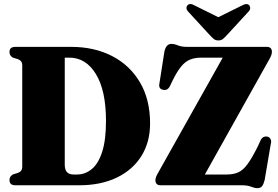

<svg xmlns="http://www.w3.org/2000/svg" viewBox="-20 -937 1404 971"><path d="M28 -26.5Q28 -46 47 -55.5L70.5 -62.5Q92.5 -71 92.5 -92V-608Q92.5 -629 70.5 -638L46.5 -645Q28 -654 28 -674Q28 -700 57.5 -700H339.5Q457 -700 547 -653.5Q637 -607 688 -520.2Q739 -433.5 739 -313Q739 -218 695 -147.8Q651 -77.5 570.5 -38.8Q490 0 380 0H57.5Q28 0 28 -26.5ZM370 -54.5Q411 -54.5 444.2 -82Q477.5 -109.5 496.8 -169.2Q516 -229 516 -325.5Q516 -479 465.2 -562.2Q414.5 -645.5 330.5 -645.5H307.5V-103.5Q307.5 -54.5 351.5 -54.5ZM1343 -639 1016 -54.5H1126Q1161 -54.5 1185.2 -65.5Q1209.5 -76.5 1231.8 -106.8Q1254 -137 1282.5 -194L1297.5 -226.5Q1308.5 -250.5 1332.5 -246Q1343 -243.5 1348.2 -233.5Q1353.5 -223.5 1349.5 -209.5L1318.5 -27Q1313 -5 1305.2 4.8Q1297.5 14.5 1281 14.5Q1267.5 14.5 1249.8 7.2Q1232 0 1204 0H792.5Q766 0 766 -26.5Q766 -40 779 -62L1106.5 -645.5H998.5Q965 -645.5 940.8 -635.5Q916.5 -625.5 896 -600.5Q875.5 -575.5 853 -530L840 -503Q828 -477 804 -483Q781 -488 786 -513.5L811 -673.5Q819 -715 846.5 -715Q861.5 -715 879.8 -707.5Q898 -700 926 -700H1329Q1355 -700 1355 -674.5Q1355 -667.5 1352.2 -658.8Q1349.5 -650 1343 -639ZM1128.5 -760.5Q1117 -748 1107.8 -740.2Q1098.5 -732.5 1084.5 -732.5Q1070 -732.5 1060.8 -740.2Q1051.5 -748 1040 -760.5L931 -879Q922.5 -888.5 923 -897.5Q923.5 -906.5 929 -911Q941.5 -923 964 -909.5L1084 -850L1204.5 -909.5Q1227 -922.5 1240 -911Q1244.5 -906.5 1245.2 -897.5Q1246 -888.5 1237.5 -879Z"/></svg>

Font: Fraunces 144pt Soft Black
Style: Regular
Weight: 900
Version: Version 1.000;[b76b70a41]